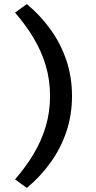

<svg xmlns="http://www.w3.org/2000/svg" viewBox="-20 -734 472 944"><path d="M112 190 54 148Q107 87 145.5 22.5Q184 -42 205 -112.5Q226 -183 226 -262Q226 -341 205 -411.5Q184 -482 145.5 -546.5Q107 -611 54 -672L112 -714Q179 -658 229 -588.5Q279 -519 306.5 -437Q334 -355 334 -262Q334 -169 306.5 -87Q279 -5 229 64.5Q179 134 112 190Z"/></svg>

Font: REM
Style: Regular
Weight: 400
Designer: Octavio Pardo
Foundry: Ashler Design
Version: Version 1.005;gftools[0.9.28]